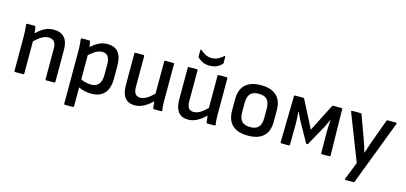

<svg xmlns="http://www.w3.org/2000/svg" viewBox="-72 -1197 4002 1891"><g transform="rotate(15 1929.5 -251.5)"><path d="M81 0Q70 0 70 -11V-366Q70 -393 67.5 -425Q65 -457 63 -476Q61 -490 74 -490H145Q155 -490 157 -480Q159 -470 161.5 -452.5Q164 -435 165 -417Q208 -460 249 -481Q290 -502 340 -502Q412 -502 449.5 -460.5Q487 -419 487 -336V-11Q487 0 477 0H398Q387 0 387 -11V-325Q387 -414 311 -414Q278 -414 245.5 -396.5Q213 -379 170 -338V-11Q170 0 159 0Z M638 185Q627 185 627 174V-374Q627 -398 625 -426.5Q623 -455 620 -477Q619 -490 631 -490H702Q712 -490 714 -480Q716 -471 718.5 -455.5Q721 -440 722 -428Q764 -464 802.5 -483Q841 -502 888 -502Q1036 -502 1036 -320V-189Q1036 -90 990.5 -39Q945 12 858 12Q826 12 789.5 4.5Q753 -3 727 -17V174Q727 185 716 185ZM859 -414Q829 -414 799 -398.5Q769 -383 727 -346V-98Q752 -86 780.5 -80Q809 -74 833 -74Q936 -74 936 -200V-308Q936 -414 859 -414Z M1299 12Q1234 12 1200 -30.5Q1166 -73 1166 -154V-479Q1166 -490 1177 -490H1255Q1266 -490 1266 -479V-165Q1266 -75 1332 -75Q1364 -75 1396 -93Q1428 -111 1470 -152V-479Q1470 -490 1481 -490H1559Q1570 -490 1570 -479V-123Q1570 -95 1571 -66.5Q1572 -38 1577 -11Q1578 0 1565 0H1498Q1487 0 1485 -10Q1483 -26 1481 -42.5Q1479 -59 1477 -76Q1434 -34 1390 -11Q1346 12 1299 12Z M1843 12Q1778 12 1744 -30.5Q1710 -73 1710 -154V-479Q1710 -490 1721 -490H1799Q1810 -490 1810 -479V-165Q1810 -75 1876 -75Q1908 -75 1940 -93Q1972 -111 2014 -152V-479Q2014 -490 2025 -490H2103Q2114 -490 2114 -479V-123Q2114 -95 2115 -66.5Q2116 -38 2121 -11Q2122 0 2109 0H2042Q2031 0 2029 -10Q2027 -26 2025 -42.5Q2023 -59 2021 -76Q1978 -34 1934 -11Q1890 12 1843 12ZM1912 -556Q1861 -556 1830.5 -575Q1800 -594 1789 -606Q1785 -610 1785 -619V-678Q1785 -685 1788 -687Q1791 -689 1797 -684Q1812 -670 1842 -652Q1872 -634 1912 -634Q1952 -634 1982 -652Q2012 -670 2027 -684Q2033 -690 2036 -687.5Q2039 -685 2039 -678V-619Q2039 -610 2035 -606Q2027 -598 2011 -586Q1995 -574 1970.5 -565Q1946 -556 1912 -556Z M2454 12Q2350 12 2295.5 -38Q2241 -88 2241 -189V-301Q2241 -402 2295.5 -452Q2350 -502 2454 -502Q2557 -502 2611.5 -452Q2666 -402 2666 -301V-189Q2666 -88 2612 -38Q2558 12 2454 12ZM2454 -75Q2513 -75 2539.5 -105Q2566 -135 2566 -198V-292Q2566 -354 2539.5 -384.5Q2513 -415 2454 -415Q2395 -415 2368 -384.5Q2341 -354 2341 -292V-198Q2341 -135 2368 -105Q2395 -75 2454 -75Z M2795 0Q2784 0 2784 -11L2793 -479Q2793 -490 2804 -490H2886Q2894 -490 2898 -481L3039 -205L3179 -481Q3184 -490 3191 -490H3274Q3285 -490 3285 -479L3293 -11Q3293 0 3282 0H3209Q3198 0 3198 -11L3196 -229Q3196 -250 3198 -284.5Q3200 -319 3202 -346H3199Q3188 -321 3177 -297.5Q3166 -274 3156 -256L3049 -63Q3046 -58 3039 -58Q3032 -58 3029 -63L2921 -256Q2911 -274 2900 -297.5Q2889 -321 2878 -346H2875Q2877 -319 2879 -284.5Q2881 -250 2881 -229L2879 -11Q2879 0 2869 0Z M3499 185Q3486 185 3491 172L3561 -5L3377 -477Q3372 -490 3385 -490H3470Q3479 -490 3482 -481L3564 -256Q3576 -224 3586.5 -190.5Q3597 -157 3607 -124H3609Q3619 -157 3630.5 -190.5Q3642 -224 3653 -256L3735 -481Q3737 -490 3747 -490H3829Q3843 -490 3838 -477L3589 176Q3586 185 3577 185Z"/></g></svg>

Font: Sofia Sans SemiBold
Style: Regular
Weight: 600
Designer: Botio Nikoltchev, Ani Petrova
Foundry: lettersoup
Version: Version 4.101; ttfautohint (v1.8.4.7-5d5b)